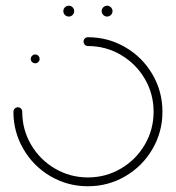

<svg xmlns="http://www.w3.org/2000/svg" viewBox="-20 -648 611 668"><path d="M87 -443Q87 -449.3 91.7 -453.9Q96.3 -458.5 102.6 -458.5Q108.9 -458.5 113.3 -453.9Q117.8 -449.3 117.8 -443Q117.8 -436.7 113.3 -432.2Q108.9 -427.8 102.6 -427.8Q96.3 -427.8 91.7 -432.2Q87 -436.7 87 -443ZM270.7 -503.3Q270.7 -509.6 275.2 -514.1Q279.6 -518.5 285.9 -518.5Q356.3 -518.5 415.9 -483.7Q475.6 -448.9 510.4 -389.3Q545.2 -329.6 545.2 -259.3Q545.2 -188.9 510.4 -129.3Q475.6 -69.6 415.9 -34.8Q356.3 0 285.9 0Q215.2 0 155.7 -34.8Q96.3 -69.6 61.5 -129.3Q26.7 -188.9 26.7 -259.3Q26.7 -265.6 31.3 -270.2Q35.9 -274.8 42.2 -274.8Q48.5 -274.8 53 -270.2Q57.4 -265.6 57.4 -259.3Q57.4 -197 88.1 -144.6Q118.9 -92.2 171.3 -61.5Q223.7 -30.7 285.9 -30.7Q348.1 -30.7 400.6 -61.5Q453 -92.2 483.7 -144.6Q514.4 -197 514.4 -259.3Q514.4 -321.5 483.7 -373.9Q453 -426.3 400.6 -457Q348.1 -487.8 285.9 -487.8Q279.6 -487.8 275.2 -492.4Q270.7 -497 270.7 -503.3ZM333.7 -609.3Q333.7 -617 339.3 -622.6Q344.8 -628.1 352.6 -628.1Q360.4 -628.1 365.9 -622.6Q371.5 -617 371.5 -609.3Q371.5 -601.5 365.9 -595.9Q360.4 -590.4 352.6 -590.4Q344.8 -590.4 339.3 -595.9Q333.7 -601.5 333.7 -609.3ZM200.4 -609.3Q200.4 -617 205.9 -622.6Q211.5 -628.1 219.3 -628.1Q227 -628.1 232.6 -622.6Q238.1 -617 238.1 -609.3Q238.1 -601.5 232.6 -595.9Q227 -590.4 219.3 -590.4Q211.5 -590.4 205.9 -595.9Q200.4 -601.5 200.4 -609.3Z"/></svg>

Font: 26F Galaxy Sans Ultra Light
Style: Regular
Weight: 200
Designer: C₂₉H₂₅N₃O₅
Version: Version 1.100